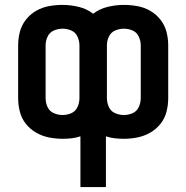

<svg xmlns="http://www.w3.org/2000/svg" viewBox="-20 -558 760 783"><path d="M485 -89Q467 -89 449.5 -96.5Q432 -104 424 -121.5Q416 -139 416 -158V-373Q416 -391 424 -408.5Q432 -426 449.5 -433.5Q467 -441 485 -441Q504 -441 521 -433.5Q538 -426 546 -408.5Q554 -391 554 -373V-158Q554 -139 546 -121.5Q538 -104 521 -96.5Q504 -89 485 -89ZM235 -89Q217 -89 199.5 -96.5Q182 -104 174 -121.5Q166 -139 166 -158V-373Q166 -391 174 -408.5Q182 -426 199.5 -433.5Q217 -441 235 -441Q254 -441 271 -433.5Q288 -426 296 -408.5Q304 -391 304 -373V-158Q304 -139 296 -121.5Q288 -104 271 -96.5Q254 -89 235 -89ZM308 205H412V-2Q430 4 448.5 6Q467 8 485 8Q513 8 540.5 2.5Q568 -3 592.5 -17Q617 -31 634.5 -53Q652 -75 659 -102.5Q666 -130 666 -158V-373Q666 -401 659 -428Q652 -455 634.5 -477.5Q617 -500 592.5 -514Q568 -528 540.5 -533Q513 -538 485 -538Q452 -538 419 -530Q386 -522 360 -502Q334 -522 301 -530Q268 -538 235 -538Q207 -538 179.5 -533Q152 -528 127.5 -514Q103 -500 85.5 -477.5Q68 -455 61 -428Q54 -401 54 -373V-158Q54 -130 61 -102.5Q68 -75 85.5 -53Q103 -31 127.5 -17Q152 -3 179.5 2.5Q207 8 235 8Q254 8 272 6Q290 4 308 -2Z"/></svg>

Font: Iosevka Sparkle Semibold
Style: Regular
Weight: 600
Designer: Belleve Invis
Foundry: Belleve Invis
Version: Version 4.5.0; ttfautohint (v1.8.3)